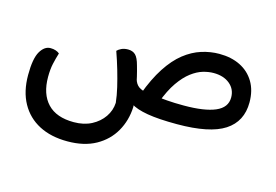

<svg xmlns="http://www.w3.org/2000/svg" viewBox="-84 -566 1379 961"><g transform="rotate(15 605.5 -85.0)"><path d="M840 -99Q947 -99 1003 -123Q1059 -147 1059 -199Q1059 -242 1027 -268.5Q995 -295 943 -295Q917 -295 888 -286.5Q859 -278 828.5 -255Q798 -232 769 -190.5Q740 -149 715 -82L617 -100Q648 -184 685.5 -241.5Q723 -299 765.5 -332.5Q808 -366 854 -380.5Q900 -395 946 -395Q1008 -395 1054.5 -372Q1101 -349 1127.5 -305Q1154 -261 1154 -199Q1154 -100 1077 -50Q1000 0 831 0Q736 0 677.5 -10Q619 -20 589 -40Q559 -60 546 -88L578 -167Q585 -141 602.5 -128.5Q620 -116 662 -108Q666 -107 673 -108.5Q680 -110 686 -109Q716 -105 753.5 -102Q791 -99 840 -99ZM508 -24Q504 -61 494.5 -101.5Q485 -142 472 -186.5Q459 -231 443 -276Q450 -284 464.5 -291Q479 -298 499 -298Q523 -298 537.5 -284Q552 -270 562 -232Q578 -177 587.5 -122Q597 -67 598 -26Q595 44 562.5 101Q530 158 470 191.5Q410 225 323 225Q238 225 176.5 193Q115 161 81.5 100.5Q48 40 48 -45Q48 -131 69.5 -167.5Q91 -204 122 -204Q137 -204 149 -200Q161 -196 169 -189Q160 -160 153.5 -130.5Q147 -101 147 -62Q147 27 193 75.5Q239 124 329 124Q382 124 421 103.5Q460 83 483 49.5Q506 16 508 -24Z"/></g></svg>

Font: Baloo Bhaijaan 2 Medium
Style: Regular
Weight: 500
Designer: Sanskriti Dholi, Noopur Datye and Ek Type
Foundry: Ek Type
Version: Version 1.701